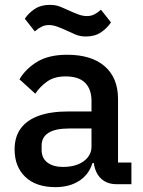

<svg xmlns="http://www.w3.org/2000/svg" viewBox="-20 -757 589 789"><path d="M520 0H459Q429 0 407.5 -13.5Q386 -27 375 -52Q364 -77 364 -111V-120L395 -87H360Q345 -39 305 -13.5Q265 12 208 12Q128 12 84 -30Q40 -72 40 -143Q40 -195 65.5 -229.5Q91 -264 140 -281.5Q189 -299 262 -299H356V-343Q356 -390 330 -416.5Q304 -443 249 -443Q204 -443 174.5 -422.5Q145 -402 125 -372L60 -431Q86 -475 133.5 -503.5Q181 -532 256 -532Q356 -532 410.5 -484.5Q465 -437 465 -350V-89H520ZM356 -229H264Q207 -229 179 -211Q151 -193 151 -159V-141Q151 -107 175 -89Q199 -71 239 -71Q273 -71 299 -81Q325 -91 340.5 -110Q356 -129 356 -154ZM333 -607Q309 -607 290.5 -615Q272 -623 255 -631Q231 -642 214 -648Q197 -654 181 -654Q165 -654 151.5 -647.5Q138 -641 123 -628L82 -680Q97 -703 122.5 -720Q148 -737 185 -737Q209 -737 227.5 -729.5Q246 -722 263 -714Q287 -703 304 -697Q321 -691 337 -691Q354 -691 367 -697.5Q380 -704 395 -717L436 -665Q421 -642 395.5 -624.5Q370 -607 333 -607Z"/></svg>

Font: IBM Plex Sans Medium
Style: Regular
Weight: 500
Designer: Mike Abbink, Paul van der Laan, Pieter van Rosmalen
Foundry: Bold Monday
Version: Version 3.201